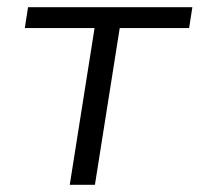

<svg xmlns="http://www.w3.org/2000/svg" viewBox="-20 -514 555 534"><path d="M174 0 243 -436H49L58 -494H515L506 -436H313L244 0Z"/></svg>

Font: Nunito Sans 7pt Light
Style: Italic
Weight: 300
Italic angle: -9°
Designer: Vernon Adams
Foundry: Vernon Adams
Version: Version 3.101;gftools[0.9.27]